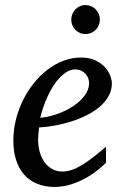

<svg xmlns="http://www.w3.org/2000/svg" viewBox="-20 -718 474 750"><path d="M328.1 -394Q328.1 -403.8 324.2 -413.3Q320.3 -422.9 313.5 -430.2Q306.6 -437.5 296.4 -442.1Q286.1 -446.8 273.9 -446.8Q257.3 -446.8 242.2 -438Q227.1 -429.2 213.1 -414.6Q199.2 -399.9 187.3 -380.9Q175.3 -361.8 165.8 -340.8Q156.2 -319.8 148.9 -298.3Q141.6 -276.9 137.2 -257.8Q168.9 -260.7 202.9 -272.5Q236.8 -284.2 264.6 -302.5Q292.5 -320.8 310.3 -344.2Q328.1 -367.7 328.1 -394ZM417 -393.1Q417 -365.7 404.3 -342.8Q391.6 -319.8 369.9 -301.3Q348.1 -282.7 319.6 -268.3Q291 -253.9 259.5 -243.9Q228 -233.9 195.3 -227.8Q162.6 -221.7 132.8 -220.2Q131.3 -210.4 130.1 -196.8Q128.9 -183.1 128.9 -173.8Q128.9 -146.5 135.5 -123.5Q142.1 -100.6 154.5 -83.7Q167 -66.9 184.6 -57.4Q202.1 -47.9 224.1 -47.9Q257.8 -47.9 298.3 -72.3Q338.9 -96.7 394 -145V-82Q379.9 -68.4 359.4 -52Q338.9 -35.6 312.7 -21.2Q286.6 -6.8 255.9 2.7Q225.1 12.2 190.9 12.2Q175.8 12.2 158 9.3Q140.1 6.3 122.6 -1.2Q105 -8.8 88.6 -22Q72.3 -35.2 59.8 -55.4Q47.4 -75.7 39.8 -103.8Q32.2 -131.8 32.2 -169.9Q32.2 -209.5 41.7 -248.8Q51.3 -288.1 68.6 -324Q85.9 -359.9 110.4 -390.9Q134.8 -421.9 164.1 -444.6Q193.4 -467.3 226.8 -480.2Q260.3 -493.2 295.9 -493.2Q330.6 -493.2 353.8 -481.7Q377 -470.2 391.1 -454.1Q405.3 -438 411.1 -420.9Q417 -403.8 417 -393.1ZM370.1 -641.1Q370.1 -629.4 365.7 -619.1Q361.3 -608.9 353.8 -601.3Q346.2 -593.8 335.9 -589.4Q325.7 -585 314 -585Q302.2 -585 292.2 -589.4Q282.2 -593.8 274.7 -601.3Q267.1 -608.9 262.7 -619.1Q258.3 -629.4 258.3 -641.1Q258.3 -652.8 262.5 -663.1Q266.6 -673.3 274.2 -681.2Q281.7 -689 292 -693.6Q302.2 -698.2 314 -698.2Q325.7 -698.2 335.9 -693.8Q346.2 -689.5 353.8 -681.6Q361.3 -673.8 365.7 -663.3Q370.1 -652.8 370.1 -641.1Z"/></svg>

Font: Charis SIL Afr
Style: Italic
Weight: 400
Italic angle: -11°
Foundry: SIL International
Version: Version 5.000